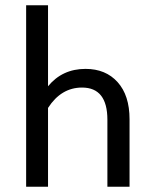

<svg xmlns="http://www.w3.org/2000/svg" viewBox="-20 -708 541 728"><path d="M304.2 -446.8Q380.9 -446.8 426 -396.5Q471.2 -346.2 471.2 -255.9V0H387.2V-253.9Q387.2 -376 291 -376Q211.9 -376 162.1 -298.8V0H79.1V-688H162.1V-380.9Q216.3 -446.8 304.2 -446.8Z"/></svg>

Font: Fira Sans Compressed Book
Style: Regular
Weight: 350
Width: 1
Designer: Carrois Corporate & Edenspiekermann AG
Foundry: Carrois Corporate GbR & Edenspiekermann AG
Version: Version 4.203;PS 004.203;hotconv 1.0.88;makeotf.lib2.5.64775